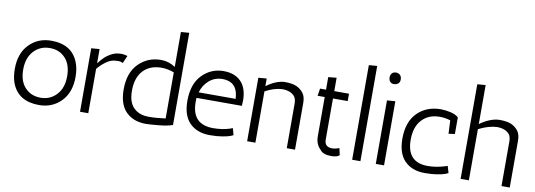

<svg xmlns="http://www.w3.org/2000/svg" viewBox="-58 -1117 4146 1489"><g transform="rotate(10 2015.0 -373.0)"><path d="M68 -128Q50 -176 50 -240Q50 -363 119 -433.5Q188 -504 292 -504Q455 -504 506 -372Q525 -324 525 -260Q525 -137 456 -66.5Q387 4 283 4Q120 4 68 -128ZM115 -247Q115 -155 162.5 -104.5Q210 -54 285 -54Q360 -54 410 -107.5Q460 -161 460 -253Q460 -345 413 -395.5Q366 -446 290.5 -446Q215 -446 165 -392.5Q115 -339 115 -247Z M867 -430Q851 -439 833 -439Q815 -439 813 -438Q775 -438 736.5 -410.5Q698 -383 671 -349V0H606V-500L671 -505V-393Q708 -440 734 -459Q782 -495 826 -497Q832 -498 848 -498Q864 -498 893 -490Z M1157 -505Q1216 -505 1269 -470V-745L1334 -750V-23H1329Q1298 -10 1225.5 -3Q1153 4 1125 4Q1041 4 986 -38Q909 -96 909 -229Q909 -362 980.5 -433.5Q1052 -505 1157 -505ZM1269 -427Q1219 -446 1171 -446Q1079 -446 1026.5 -390Q974 -334 974 -231Q974 -128 1031 -86Q1072 -54 1134.5 -54Q1197 -54 1269 -64Z M1476 -230Q1476 -54 1644 -54Q1715 -54 1774 -73Q1789 -78 1795 -81L1810 -28Q1775 -7 1683 2Q1657 4 1628 4Q1544 4 1488 -38Q1411 -95 1411 -228Q1411 -361 1480.5 -432.5Q1550 -504 1649 -504Q1748 -504 1798 -440Q1836 -389 1836 -305Q1836 -285 1834 -263H1477Q1476 -255 1476 -246ZM1653 -442Q1591 -442 1547 -404.5Q1503 -367 1486 -308H1777Q1772 -419 1691 -437Q1673 -442 1653 -442Z M1987 -445Q2062 -500 2129 -503Q2190 -503 2223 -488Q2256 -473 2277.5 -445.5Q2299 -418 2299 -368V0H2234V-351Q2234 -388 2218 -408Q2186 -445 2120 -445Q2057 -442 1987 -404V0H1922V-500L1987 -505Z M2648 -18Q2630 0 2583 0Q2517 0 2494 -34Q2455 -71 2455 -134V-442H2399L2408 -500H2455V-599L2520 -605V-500H2636V-442H2520V-118Q2520 -60 2580 -60Q2606 -60 2636 -72Z M2749 0V-745L2814 -750V0Z M3000 -505V0H2935V-500ZM2965 -634Q2945 -634 2934.5 -647Q2924 -660 2924 -680Q2924 -700 2935.5 -712.5Q2947 -725 2967 -725Q2987 -725 2999.5 -712.5Q3012 -700 3012 -678Q3012 -656 2998.5 -645Q2985 -634 2965 -634Z M3445 -433Q3404 -446 3361 -446Q3274 -446 3221.5 -390Q3169 -334 3169 -232Q3169 -54 3334 -54Q3400 -54 3470 -76Q3484 -80 3487 -82L3503 -28Q3468 -7 3376 2Q3350 4 3321 4Q3236 4 3181 -38Q3104 -96 3104 -229Q3104 -362 3175.5 -433.5Q3247 -505 3360 -505Q3396 -505 3436.5 -495.5Q3477 -486 3499 -466V-335L3450 -328Z M3668 -443Q3747 -500 3820 -503Q3882 -503 3915 -488Q3948 -473 3969 -445.5Q3990 -418 3990 -368V0H3925V-351Q3925 -388 3909 -408Q3877 -445 3811 -445Q3746 -442 3668 -403V0H3603V-745L3668 -750Z"/></g></svg>

Font: Antic
Style: Regular
Weight: 400
Version: Version 1.0002